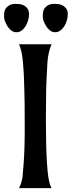

<svg xmlns="http://www.w3.org/2000/svg" viewBox="-20 -977 372 997"><path d="M247.6 -747.1Q229.5 -701.7 226.6 -656Q223.6 -610.4 222.2 -577.6Q220.7 -544.9 219.7 -509.8Q218.3 -427.7 218.3 -360.4Q218.3 -84 238.8 -21.5Q242.2 -10.7 247.6 0H79.1Q94.2 -33.2 97.2 -60.1Q100.1 -86.9 102.5 -124Q108.4 -200.7 108.4 -300.8Q108.4 -400.9 107.9 -437.7Q107.4 -474.6 106.4 -509.8Q103 -681.2 85.9 -727.5L79.1 -747.1ZM18.1 -841.8Q1 -870.1 1 -891.4Q1 -912.6 4.4 -922.4Q7.8 -932.1 15.6 -939.9Q32.7 -957 58.3 -957Q84 -957 96.2 -952.4Q108.4 -947.8 116.2 -939.9Q130.9 -925.3 130.9 -906.5Q130.9 -887.7 126.2 -871.6Q121.6 -855.5 113.3 -841.8Q105 -828.1 92.8 -818.8Q80.6 -809.6 65.4 -809.6Q50.3 -809.6 38.3 -818.8Q26.4 -828.1 18.1 -841.8ZM219.2 -841.8Q202.1 -870.1 202.1 -891.4Q202.1 -912.6 205.6 -922.4Q209 -932.1 216.8 -939.9Q232.9 -957 258.8 -957Q284.7 -957 297.1 -952.4Q309.6 -947.8 317.4 -939.9Q332 -925.3 332 -906.5Q332 -887.7 327.4 -871.6Q322.8 -855.5 314.5 -841.8Q306.2 -828.1 293.9 -818.8Q281.7 -809.6 266.6 -809.6Q251.5 -809.6 239.5 -818.8Q227.5 -828.1 219.2 -841.8Z"/></svg>

Font: Amarante
Style: Regular
Weight: 400
Designer: Karolina Lach
Foundry: Sorkin Type Co.
Version: Version 1.001